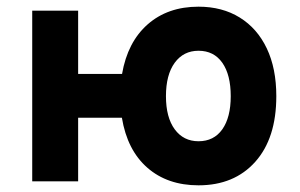

<svg xmlns="http://www.w3.org/2000/svg" viewBox="-20 -543 898 575"><path d="M574.5 12Q481.5 12 421.2 -40.8Q361 -93.5 345 -190.5H214V0H76.5V-511H214V-321.5H345.5Q362 -417 422.2 -470Q482.5 -523 574.5 -523Q645.5 -523 698 -490.5Q750.5 -458 779 -398Q807.5 -338 807.5 -255Q807.5 -129 744.5 -58.5Q681.5 12 574.5 12ZM574.5 -120Q620.5 -120 645.8 -155.8Q671 -191.5 671 -255Q671 -319 645.8 -355Q620.5 -391 574.5 -391Q529.5 -391 503.2 -355Q477 -319 477 -255Q477 -191.5 503.2 -155.8Q529.5 -120 574.5 -120Z"/></svg>

Font: Overpass ExtraBold
Style: Regular
Weight: 800
Designer: Delve Withrington, Dave Bailey, Thomas Jockin
Foundry: Delve Fonts LLC
Version: Version 4.000; ttfautohint (v1.8.3)